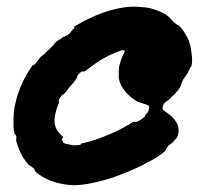

<svg xmlns="http://www.w3.org/2000/svg" viewBox="-20 -511 589 569"><path d="M149 -390Q155 -395 155 -395Q157 -395 149 -389Q142 -383 139 -381Q137 -380 149 -390ZM368 -491Q387 -492 411 -489Q428 -487 446 -480Q462 -474 474 -466Q481 -461 487 -454Q499 -440 507 -437Q509 -436 509.5 -436Q510 -436 514 -431.5Q518 -427 521 -423Q533 -406 540 -389Q545 -375 546 -365Q548 -353 549 -343Q550 -323 547 -315Q547 -313 546 -313Q545 -313 542 -306Q536 -293 527 -281Q522 -275 520 -269Q515 -252 505 -240Q502 -238 500 -235Q498 -232 493 -228Q488 -224 487 -222Q483 -217 477 -213Q466 -206 465 -202Q461 -195 462 -188Q463 -184 473 -178Q494 -165 504 -146Q509 -137 509 -127Q510 -118 507 -110Q505 -103 501 -99Q498 -97 496 -94Q492 -88 486 -84.5Q480 -81 475 -74Q471 -68 472 -67Q472 -67 471 -65.5Q470 -64 467.5 -62Q465 -60 463 -58Q448 -45 412 -27Q404 -23 399.5 -20.5Q395 -18 383 -12.5Q371 -7 369.5 -6.5Q368 -6 365 -4.5Q362 -3 359 -2Q356 -1 351 1Q346 3 340 5.5Q334 8 326.5 10.5Q319 13 315 15Q311 16 288 23Q242 36 205 38Q186 38 164 34Q146 31 126 23Q114 18 103 11Q83 -2 83 -6Q84 -8 79.5 -12Q75 -16 71 -19Q67 -21 65 -22Q57 -31 48 -45Q35 -67 29 -90Q27 -95 28 -98Q30 -108 25 -113L23 -115L22 -120Q21 -126 20.5 -128.5Q20 -131 20 -149Q20 -167 21 -178Q24 -204 33 -232Q47 -275 74 -314Q78 -319 78 -319Q79 -317 80 -318Q82 -319 86 -324Q99 -342 105 -346Q110 -349 117 -356.5Q124 -364 125 -364Q127 -364 128 -367V-368Q128 -367 132.5 -371.5Q137 -376 142 -381.5Q147 -387 149 -388Q152 -391 156 -393Q160 -396 169 -403H170Q169 -402 170 -402Q171 -402 175 -405Q176 -406 176 -406Q178 -404 184 -410Q185 -411 185.5 -411Q186 -411 186.5 -412Q187 -413 188.5 -414.5Q190 -416 190 -416L191 -418Q195 -421 194 -422Q194 -423 196 -424Q204 -429 199 -430Q198 -431 200 -432Q203 -434 210 -438Q267 -471 321 -484Q347 -490 368 -491ZM342 -362Q334 -360 319 -354Q290 -341 269 -327Q265 -324 262 -322Q252 -316 239 -305Q230 -298 228.5 -299Q227 -300 223 -299Q217 -297 211 -288Q209 -286 208 -282Q207 -277 197 -265Q183 -250 181 -246Q179 -244 175 -238Q170 -232 164 -229Q162 -228 159 -223Q154 -216 154 -212Q154 -209 154.5 -208.5Q155 -208 155 -206Q153 -202 151 -197Q147 -188 144 -174Q138 -148 147 -129Q151 -121 161 -111L168 -104L166 -103Q160 -97 166 -93Q167 -92 166 -92Q165 -91 167 -89Q169 -87 172 -86Q173 -85 177 -84.5Q181 -84 185 -83Q197 -79 212 -81Q214 -81 216 -81.5Q218 -82 219 -82.5Q220 -83 220 -84Q219 -86 222 -86Q232 -88 246 -92Q268 -98 287 -106Q327 -121 362 -142Q365 -144 371 -147.5Q377 -151 378 -150Q381 -148 390 -152Q394 -155 396 -155.5Q398 -156 399.5 -157.5Q401 -159 405 -162Q410 -165 411 -170Q411 -172 414 -174Q420 -179 421 -187Q423 -192 422 -195Q421 -198 418.5 -199Q416 -200 408 -203Q390 -208 382 -213Q353 -232 339 -258Q334 -268 332 -279Q332 -284 332 -295.5Q332 -307 333 -313Q337 -332 346 -351Q351 -359 349 -361Q347 -363 342 -362Z"/></svg>

Font: TT2020 Style B
Style: Italic
Weight: 400
Italic angle: -15°
Version: Version 0.2.000